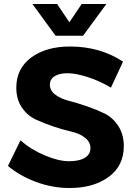

<svg xmlns="http://www.w3.org/2000/svg" viewBox="-20 -941 677 966"><path d="M143.1 -920.9H267.1L329.1 -829.1L391.1 -920.9H515.1L397.9 -761.2H259.8ZM407.7 -248Q380.9 -269.5 338.9 -278.8Q245.1 -300.8 158.7 -340.3Q117.2 -359.9 89.4 -400.9Q62 -441.9 62 -500Q62 -595.7 136.7 -651.4Q211.4 -707 333 -707Q482.9 -707 599.1 -630.9L538.1 -500Q482.9 -533.2 422.9 -552.7Q309.1 -589.8 254.9 -557.6Q231 -543 231 -514.2Q231 -485.4 258.3 -464.8Q285.2 -444.3 327.1 -433.6Q369.1 -422.9 417.5 -406.2Q465.8 -389.6 506.8 -369.6Q547.9 -349.1 575.2 -307.1Q602.5 -265.1 603 -206.1Q603 -106 525.9 -50.3Q448.7 5.4 329.1 4.9Q244.1 4.9 162.1 -25.4Q80.1 -55.7 20 -106L83 -234.9Q136.2 -188 205.6 -159.2Q274.4 -129.9 327.1 -129.9Q379.9 -129.9 407.7 -147.5Q435.1 -165 435.1 -195.8Q435.1 -226.6 407.7 -248Z"/></svg>

Font: TruenoSBd
Style: Demi
Weight: 600
Designer: Julieta Ulanovsky
Foundry: Julieta Ulanovsky
Version: Version 3.001b